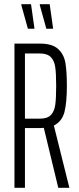

<svg xmlns="http://www.w3.org/2000/svg" viewBox="-20 -896 377 916"><path d="M258 0 189 -286Q183 -285 170 -285H99V0H49V-688H171Q229 -688 257 -662.5Q285 -637 292 -596Q299 -555 299 -486Q299 -406 287.5 -361.5Q276 -317 237 -297L311 0ZM248 -486Q248 -545 243.5 -576Q239 -607 222 -624Q205 -641 169 -641H99V-330H171Q206 -330 222.5 -347Q239 -364 243.5 -395Q248 -426 248 -486ZM144 -759H113L82 -871V-876H128L144 -763ZM233 -759H201L170 -871V-876H217L233 -763Z"/></svg>

Font: Saira Ultra Condensed Light
Style: Regular
Weight: 300
Width: 1
Designer: Hector Gatti with collaboration of the Omnibus-Type team
Foundry: Omnibus-Type
Version: Version 1.001; ttfautohint (v1.8)